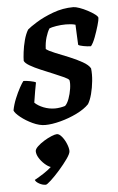

<svg xmlns="http://www.w3.org/2000/svg" viewBox="-54 -538 512 835"><g transform="rotate(-5 202.0 -120.5)"><path d="M132 0Q107 0 78 -13.5Q49 -27 26.5 -45Q4 -63 0 -75Q5 -101 15.5 -126.5Q26 -152 37 -172Q48 -192 54 -199Q66 -199 84 -195.5Q102 -192 108 -188Q105 -173 101 -150.5Q97 -128 93 -101Q107 -87 131 -77.5Q155 -68 181 -68Q191 -68 203.5 -70Q216 -72 225 -75Q235 -84 242.5 -104.5Q250 -125 253.5 -148Q257 -171 254 -185Q251 -191 232.5 -199.5Q214 -208 187.5 -219Q161 -230 133.5 -241.5Q106 -253 86.5 -264.5Q67 -276 63 -286Q63 -299 66 -324Q69 -349 76 -375.5Q83 -402 94 -420Q105 -430 135.5 -449Q166 -468 209 -484Q252 -500 298 -500Q308 -500 325 -494Q342 -488 360 -478.5Q378 -469 390.5 -459.5Q403 -450 403 -444Q403 -435 396 -411Q389 -387 379.5 -361.5Q370 -336 360 -324Q346 -324 327.5 -327.5Q309 -331 305 -335Q304 -355 303 -377.5Q302 -400 301 -423Q291 -426 279.5 -427Q268 -428 259 -428Q238 -428 217 -424.5Q196 -421 187 -417Q178 -403 171 -380Q164 -357 163 -329Q174 -320 201.5 -309Q229 -298 261 -285Q293 -272 318.5 -257.5Q344 -243 352 -228Q355 -203 352 -173Q349 -143 342 -116.5Q335 -90 325 -74Q306 -54 271.5 -37Q237 -20 199 -10Q161 0 132 0ZM112 259Q98 259 83.5 251Q69 243 66 234Q86 223 106 210Q126 197 140 184Q128 180 114 167.5Q100 155 90.5 139.5Q81 124 81 110Q81 101 93 89.5Q105 78 122 67.5Q139 57 155 50.5Q171 44 179 44Q189 44 200.5 58Q212 72 219.5 90.5Q227 109 227 122Q227 133 211.5 155Q196 177 174.5 201.5Q153 226 135 242.5Q117 259 112 259Z"/></g></svg>

Font: Texturina SemiBold
Style: Italic
Weight: 600
Italic angle: -11°
Designer: Guillermo Torres Carreño
Foundry: Omnibus-Type
Version: Version 1.002; ttfautohint (v1.8.3)